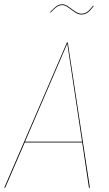

<svg xmlns="http://www.w3.org/2000/svg" viewBox="-22 -879 511 899"><path d="M414.1 -852.5 417 -850.6Q399.9 -828.6 387.7 -819.8Q375.5 -811 359.4 -811Q343.8 -811 327.9 -822Q312 -833 297.4 -844Q282.7 -855 270 -855Q256.3 -855 244.9 -847.4Q233.4 -839.8 214.8 -820.3L211.9 -821.8Q231.4 -842.3 243.4 -850.6Q255.4 -858.9 270 -858.9Q283.2 -858.9 298.3 -847.9Q313.5 -836.9 329.1 -825.9Q344.7 -814.9 359.4 -814.9Q374.5 -814.9 386 -823.2Q397.5 -831.5 414.1 -852.5ZM291.5 -680.2H295.4L398.9 0H394.5L362.8 -211.9H93.8L2.4 0H-2ZM95.2 -215.8H362.3L293 -674.8Z"/></svg>

Font: Fira Sans Compressed Four
Style: Italic
Weight: 100
Width: 3
Italic angle: -8°
Designer: Carrois Corporate & Edenspiekermann AG
Foundry: Carrois Corporate GbR & Edenspiekermann AG
Version: Version 4.203;PS 004.203;hotconv 1.0.88;makeotf.lib2.5.64775